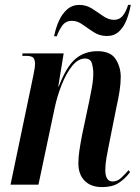

<svg xmlns="http://www.w3.org/2000/svg" viewBox="-20 -754 572 784"><path d="M397 10Q351 10 325.5 -16Q300 -42 300 -87Q300 -110 304 -138Q308 -166 315 -202L345 -344Q349 -362 355 -395.5Q361 -429 361 -455Q361 -474 355.5 -494.5Q350 -515 327 -515Q299 -515 274.5 -484.5Q250 -454 231.5 -407Q213 -360 203 -312L137 0H23L116 -445Q119 -459 121 -472Q123 -485 123 -494Q123 -509 116.5 -517.5Q110 -526 85 -526H71L72 -536H240L218 -401H220Q251 -482 288 -513.5Q325 -545 378 -545Q431 -545 452 -513Q473 -481 473 -439Q473 -413 468 -381Q463 -349 456 -319L425 -164Q419 -135 414.5 -108.5Q410 -82 410 -60Q410 -13 440 -13Q459 -13 474.5 -27.5Q490 -42 505 -59L511 -51Q490 -23 464 -6.5Q438 10 397 10ZM416 -607Q387 -607 363 -622.5Q339 -638 317.5 -653.5Q296 -669 274 -669Q247 -669 232.5 -647Q218 -625 212 -606H201Q207 -638 220 -667.5Q233 -697 254 -715.5Q275 -734 304 -734Q332 -734 355.5 -719Q379 -704 401 -688.5Q423 -673 446 -673Q468 -673 481.5 -690Q495 -707 503 -734H514Q508 -701 496.5 -672Q485 -643 465.5 -625Q446 -607 416 -607Z"/></svg>

Font: Noto Serif Display ExtraCondensed SemiBold
Style: Italic
Weight: 600
Width: 2
Italic angle: -12°
Designer: Monotype Design Team
Foundry: Monotype Imaging Inc.
Version: Version 2.009